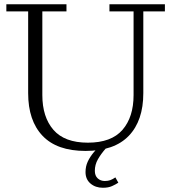

<svg xmlns="http://www.w3.org/2000/svg" viewBox="-20 -702 809 907"><path d="M384 11Q249 11 181 -60.5Q113 -132 113 -262V-648H10V-682H294V-648H180V-253Q180 -149 232.5 -88.5Q285 -28 395 -28Q506 -28 558.5 -88.5Q611 -149 611 -253V-648H497V-682H759V-648H657V-262Q657 -132 588.5 -60.5Q520 11 384 11ZM466 185Q431 185 407.5 165Q384 145 384 111Q384 84 394.5 61.5Q405 39 422.5 18Q440 -3 459 -21L480 -1Q457 25 442.5 50.5Q428 76 428 105Q428 128 441.5 140.5Q455 153 475 153Q490 153 501 149Q512 145 525 136L539 161Q527 169 509.5 177Q492 185 466 185Z"/></svg>

Font: Montagu Slab 144pt Light
Style: Regular
Weight: 300
Designer: Florian Karsten
Foundry: Florian Karsten
Version: Version 1.000